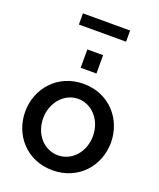

<svg xmlns="http://www.w3.org/2000/svg" viewBox="-167 -1022 935 1132"><g transform="rotate(20 301.0 -455.5)"><path d="M154 -851H450V-921H154ZM251 -615H350V-730H251ZM32 -261C32 -116 137 10 301 10C464 10 570 -116 570 -261C570 -406 464 -532 301 -532C139 -532 32 -406 32 -261ZM301 -84C214 -84 145 -159 145 -260C145 -360 215 -438 301 -438C388 -438 457 -361 457 -261C457 -161 388 -84 301 -84Z"/></g></svg>

Font: FIGSv2-sans-serif SemiBold
Style: Regular
Weight: 600
Designer: Matt McInerney, Pablo Impallari, Rodrigo Fuenzalida,Mirko Velimirovic
Foundry: Matt McInerney, Pablo Impallari, Rodrigo Fuenzalida
Version: Version 4.021;hotconv 1.0.109;makeotfexe 2.5.65596